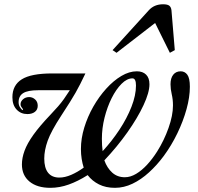

<svg xmlns="http://www.w3.org/2000/svg" viewBox="-20 -868 928 898"><path d="M215.5 10.5Q153.5 10.5 118 -18.8Q82.5 -48 82.5 -99Q82.5 -129.5 94.8 -163Q107 -196.5 136.2 -237.5Q165.5 -278.5 216.5 -332Q237.5 -354 252 -370.8Q266.5 -387.5 279 -405Q291.5 -422.5 306.5 -446H158.5Q110 -446 88.5 -432.5Q67 -419 67 -390Q67 -377.5 72.5 -368Q78 -358.5 85 -352.5L88 -356.5Q84 -362 80 -367.8Q76 -373.5 76 -380Q76 -393.5 87.8 -403.8Q99.5 -414 116.5 -414Q132 -414 144.2 -403Q156.5 -392 156.5 -373.5Q156.5 -355 143.2 -344.8Q130 -334.5 108 -334.5Q77.5 -334.5 57.8 -355.5Q38 -376.5 38 -413Q38 -469.5 81.8 -497Q125.5 -524.5 224 -524.5H379.5Q365.5 -495 355 -474.5Q344.5 -454 333.5 -434.5Q322.5 -415 306.8 -390Q291 -365 266 -326.5Q219 -254.5 203 -209.8Q187 -165 187 -126.5Q187 -82.5 205 -60Q223 -37.5 257.5 -37.5Q283.5 -37.5 313 -50.2Q342.5 -63 371.5 -84Q365.5 -103 362 -124.8Q358.5 -146.5 358.5 -171Q358.5 -220 374 -271Q389.5 -322 416.2 -369Q443 -416 477 -453.5Q511 -491 547.8 -512.8Q584.5 -534.5 620 -534.5Q647.5 -534.5 663.2 -519Q679 -503.5 679 -474Q679 -435.5 651.2 -376Q623.5 -316.5 575.8 -249Q528 -181.5 468 -118Q481 -82 505 -60.5Q529 -39 564 -39Q590 -39 616.8 -55Q643.5 -71 668.5 -98.2Q693.5 -125.5 715 -159.5Q747.5 -211 768.2 -269.5Q789 -328 789 -375Q789 -403 783.2 -427.2Q777.5 -451.5 777.5 -474Q777.5 -502.5 790.2 -518.5Q803 -534.5 825 -534.5Q844.5 -534.5 856.2 -518.5Q868 -502.5 868 -462Q868 -414 852.5 -357.8Q837 -301.5 809.5 -244.5Q782 -187.5 745.5 -138Q714 -95.5 677 -61.8Q640 -28 599.8 -8.8Q559.5 10.5 517.5 10.5Q475 10.5 443 -5.5Q411 -21.5 390 -49Q345 -20.5 301.8 -5Q258.5 10.5 215.5 10.5ZM460 -161Q503 -207.5 538.5 -261.2Q574 -315 595 -368.8Q616 -422.5 616 -468Q616 -501.5 599.5 -501.5Q574 -501.5 548.5 -476Q523 -450.5 502.2 -409Q481.5 -367.5 469 -317.8Q456.5 -268 456.5 -219Q456.5 -187 460 -161ZM525 -621 506.5 -633.5 675.5 -819.5Q701 -848 742.5 -848Q764 -848 772.2 -841Q780.5 -834 782 -819.5L797.5 -633.5L774.5 -621L705.5 -760.5Z"/></svg>

Font: Libre Caslon Text
Style: Italic
Weight: 400
Italic angle: -22.583°
Designer: Pablo Impallari, Rodrigo Fuenzalida, Katja Schimmel
Foundry: Pablo Impallari, Rodrigo Fuenzalida
Version: Version 2.000